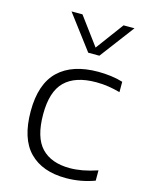

<svg xmlns="http://www.w3.org/2000/svg" viewBox="-122 -882 736 966"><g transform="rotate(15 246.0 -399.0)"><path d="M317 9.5Q194 9.5 126.8 -59Q59.5 -127.5 59.5 -270.5Q59.5 -412.5 131 -481Q202.5 -549.5 337.5 -549.5Q370.5 -549.5 404 -545.2Q437.5 -541 466 -532V-478Q435.5 -486.5 405.2 -491.2Q375 -496 340.5 -496Q232.5 -496 178.2 -443Q124 -390 124 -272Q124 -151.5 175 -97.8Q226 -44 323 -44Q354 -44 388.8 -50.2Q423.5 -56.5 466 -70.5V-17Q394.5 9.5 317 9.5ZM263 -629 128 -808H185L292 -663.5L399 -808H456L321 -629Z"/></g></svg>

Font: Encode Sans Expanded Expanded Light
Style: Regular
Weight: 300
Width: 7
Designer: Multiple Designers
Foundry: Impallari Type
Version: Version 3.000; ttfautohint (v1.8.3) -l 8 -r 50 -G 200 -x 14 